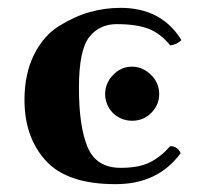

<svg xmlns="http://www.w3.org/2000/svg" viewBox="-20 -464 522 494"><path d="M319.8 -153.3Q304.7 -153.3 291.5 -159.2Q278.3 -165 269.3 -174.6Q260.3 -184.1 255.4 -196.5Q250.5 -209 250.5 -221.7Q250.5 -250 271 -271.2Q291.5 -292.5 319.8 -292.5Q346.7 -292.5 368.2 -271.7Q389.6 -251 389.6 -221.7Q389.6 -194.3 369.4 -173.8Q349.1 -153.3 319.8 -153.3ZM279.8 -401.9Q235.8 -401.9 209.5 -368.4Q183.1 -335 183.1 -237.8Q183.1 -137.7 205.6 -85Q228 -32.2 290 -32.2Q336.9 -32.2 364.5 -45.7Q392.1 -59.1 418 -87.9Q437 -87.9 444.8 -69.8Q385.7 10.3 276.9 9.8Q152.8 9.8 97.9 -50.5Q43 -110.8 43 -207Q43 -273.9 67.4 -323Q91.8 -372.1 131.8 -397Q171.9 -421.9 210.9 -432.9Q250 -443.8 290 -443.8Q396 -443.8 446.8 -360.8Q435.5 -349.6 418 -347.2Q393.1 -377.9 362.3 -389.9Q331.5 -401.9 279.8 -401.9Z"/></svg>

Font: Linux Libertine
Style: Bold
Weight: 700
Designer: Philipp H. Poll
Foundry: Philipp H. Poll
Version: Version 5.0.3